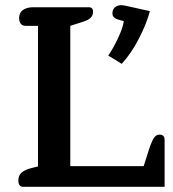

<svg xmlns="http://www.w3.org/2000/svg" viewBox="-20 -723 668 743"><path d="M399 -508Q419 -537 437.5 -577Q456 -617 459 -641L432 -649Q415 -656 415 -671Q415 -686 424.5 -694.5Q434 -703 450 -703Q455 -703 465 -701L560 -680Q548 -633 518 -574.5Q488 -516 451 -476ZM51 -25Q51 -44 64 -55.5Q77 -67 107 -74L127 -79V-623H79Q67 -623 60.5 -631Q54 -639 54 -653Q54 -674 69 -684.5Q84 -695 109 -695H323Q340 -695 340 -678Q340 -664 331.5 -655Q323 -646 302 -639L252 -623V-80H536L556 -143Q567 -176 575.5 -189Q584 -202 597 -202Q617 -202 617 -182V0H70Q51 0 51 -25Z"/></svg>

Font: MaitreeSemiBold
Style: Regular
Weight: 600
Designer: CadsonDemak Team
Foundry: CadsonDemak
Version: Version 1.000